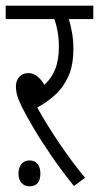

<svg xmlns="http://www.w3.org/2000/svg" viewBox="-20 -642 348 675"><path d="M279 -17 240 12Q198 -40 161.5 -93Q125 -146 98.5 -191Q72 -236 59 -262Q45 -290 40.5 -306.5Q36 -323 36 -339Q36 -358 47.5 -371.5Q59 -385 80 -385Q111 -385 136 -344Q160 -365 173.5 -397.5Q187 -430 187 -477Q187 -509 182 -534.5Q177 -560 171 -575H0V-622H308V-575H222Q228 -556 233 -528.5Q238 -501 238 -471Q238 -413 220.5 -374Q203 -335 174.5 -309Q146 -283 111 -264Q144 -204 189.5 -137Q235 -70 279 -17ZM45 -32Q45 -53 55.5 -65.5Q66 -78 84 -78Q102 -78 112 -65.5Q122 -53 122 -32Q122 13 83 13Q67 13 56 1.5Q45 -10 45 -32Z"/></svg>

Font: Noto Sans ExtraCondensed Light
Style: Italic
Weight: 300
Width: 2
Italic angle: -12°
Designer: Monotype Design Team
Foundry: Monotype Imaging Inc.
Version: Version 2.013; ttfautohint (v1.8.4.7-5d5b)